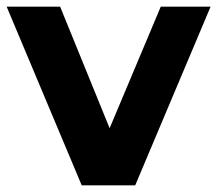

<svg xmlns="http://www.w3.org/2000/svg" viewBox="-28 -558 654 578"><path d="M606 -538 379 0H218L-8 -538H153L302 -172L456 -538Z"/></svg>

Font: APTA Sans Regular
Style: Bold Italic
Weight: 700
Version: Version 7.200